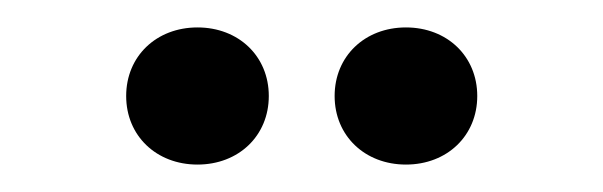

<svg xmlns="http://www.w3.org/2000/svg" viewBox="-20 -742 440 140"><path d="M124 -622C154 -622 176 -643 176 -672C176 -701 154 -722 124 -722C94 -722 72 -701 72 -672C72 -643 94 -622 124 -622ZM224 -672C224 -643 246 -622 276 -622C306 -622 328 -643 328 -672C328 -701 306 -722 276 -722C246 -722 224 -701 224 -672Z"/></svg>

Font: Ribes
Style: Bold
Weight: 900
Designer: Luigi Gorlero
Foundry: Collletttivo
Version: Version 2.100;Glyphs 3.1.2 (3151)